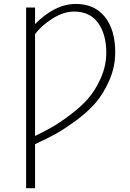

<svg xmlns="http://www.w3.org/2000/svg" viewBox="-20 -743 667 987"><path d="M114.3 224.6V-704.1H160.2V-619.1Q261.7 -722.7 370.1 -722.7Q466.8 -722.7 519.5 -655.8Q572.3 -588.9 572.3 -474.6Q572.3 -399.4 542.5 -331.1Q512.7 -262.7 471.7 -214.8Q430.7 -167 369.1 -122.1Q307.6 -77.1 261.7 -52.2Q215.8 -27.3 160.2 -2V224.6ZM160.2 -43.9Q208 -67.4 245.6 -88.4Q283.2 -109.4 339.4 -151.4Q395.5 -193.4 433.1 -236.3Q470.7 -279.3 498.5 -342.3Q526.4 -405.3 526.4 -472.7Q526.4 -566.4 484.4 -625Q442.4 -683.6 360.4 -683.6Q306.6 -683.6 249 -647Q191.4 -610.4 160.2 -567.4Z"/></svg>

Font: Gothic A1 ExtraLight
Style: Regular
Weight: 275
Designer: HanYang I&C Co.,Ltd.
Foundry: HanYang I&C Co.,Ltd.
Version: Version 2.50